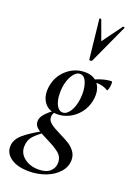

<svg xmlns="http://www.w3.org/2000/svg" viewBox="-231 -797 811 1149"><g transform="rotate(20 175.0 -222.5)"><path d="M-46 180Q-46 135 -4 99Q38 63 121 18L128 26Q84 54 58.5 82Q33 110 33 152Q33 195 69 223Q105 251 159 251Q208 251 232.5 228.5Q257 206 257 173Q257 136 229 113Q201 90 147 64Q101 42 78.5 24.5Q56 7 56 -18Q56 -43 77 -66.5Q98 -90 141 -123L149 -116Q138 -110 130.5 -97Q123 -84 123 -70Q123 -47 144.5 -30.5Q166 -14 209 7Q248 26 271 40.5Q294 55 310.5 77.5Q327 100 327 130Q327 173 297 207.5Q267 242 217 261.5Q167 281 109 281Q37 281 -4.5 252.5Q-46 224 -46 180ZM47 -210Q47 -230 51 -246Q63 -309 112 -350.5Q161 -392 224 -392Q275 -392 302.5 -362Q330 -332 330 -284Q330 -263 326 -246Q317 -202 290.5 -168.5Q264 -135 227.5 -116.5Q191 -98 153 -98Q102 -98 74.5 -129.5Q47 -161 47 -210ZM251 -231Q253 -251 253 -263Q253 -307 239.5 -339.5Q226 -372 199 -372Q174 -372 153 -339.5Q132 -307 126 -259Q124 -247 124 -224Q124 -178 139 -148.5Q154 -119 179 -119Q204 -119 224 -149.5Q244 -180 251 -231ZM391 -395Q396 -395 396 -381Q396 -366 391.5 -349.5Q387 -333 383 -335Q352 -355 310 -355Q284 -355 261 -346L260 -353Q290 -372 326.5 -383.5Q363 -395 391 -395ZM206 -722 251 -599 343 -725Q344 -726 347 -726Q350 -726 352.5 -724.5Q355 -723 354 -721L240 -472Q237 -467 229 -467Q226 -467 223.5 -468.5Q221 -470 221 -472L194 -721Q194 -724 199.5 -724.5Q205 -725 206 -722Z"/></g></svg>

Font: Cormorant Garamond SemiBold
Style: Italic
Weight: 600
Italic angle: -10°
Designer: Christian Thalmann (Catharsis Fonts)
Foundry: Catharsis Fonts
Version: Version 4.000